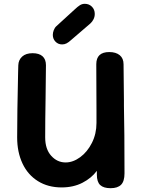

<svg xmlns="http://www.w3.org/2000/svg" viewBox="-20 -983 744 1007"><path d="M633 -74Q633 -32 615 -14Q597 4 560 4Q523 4 505.5 -12.5Q488 -29 488 -67V-87Q460 -49 412.5 -24.5Q365 0 303 0Q232 0 179 -33Q126 -66 98 -125.5Q70 -185 70 -262Q70 -386 75 -606L76 -641Q77 -669 96.5 -686.5Q116 -704 151 -704Q185 -704 203 -688Q221 -672 221 -641Q221 -574 219 -466Q217 -350 217 -262Q217 -201 248.5 -166Q280 -131 324 -131Q363 -131 400.5 -158.5Q438 -186 462 -233.5Q486 -281 486 -338V-406Q485 -462 485 -646Q485 -710 553 -710Q588 -710 608 -693.5Q628 -677 628 -646Q628 -587 630 -457V-428Q633 -296 633 -74ZM257 -800Q257 -812 262 -825Q267 -838 276 -846L369 -931Q388 -949 399.5 -956Q411 -963 425 -963Q447 -963 462 -948Q477 -933 477 -910Q477 -895 470.5 -882Q464 -869 454 -860L354 -774Q340 -761 329 -755.5Q318 -750 306 -750Q285 -750 271 -764.5Q257 -779 257 -800Z"/></svg>

Font: Mali
Style: Bold
Weight: 700
Designer: Kitiyaporn Chalermlarp | Katatrad Aksorn Co.,Ltd.
Foundry: Cadson Demak Co.,Ltd.
Version: Version 1.000; ttfautohint (v1.6)